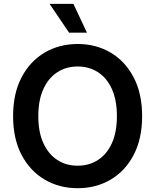

<svg xmlns="http://www.w3.org/2000/svg" viewBox="-20 -966 805 996"><path d="M382.8 10.3Q287.1 10.3 211.2 -34.7Q135.3 -79.6 91.6 -163.1Q47.9 -246.6 47.9 -363.3Q47.9 -480.5 91.6 -564.2Q135.3 -647.9 211.2 -692.9Q287.1 -737.8 382.8 -737.8Q478.5 -737.8 554.2 -692.9Q629.9 -647.9 673.6 -564.2Q717.3 -480.5 717.3 -363.3Q717.3 -246.6 673.6 -162.8Q629.9 -79.1 554.2 -34.4Q478.5 10.3 382.8 10.3ZM382.8 -106.4Q441.9 -106.4 488 -136Q534.2 -165.5 560.3 -222.9Q586.4 -280.3 586.4 -363.3Q586.4 -446.8 560.3 -504.4Q534.2 -562 488 -591.6Q441.9 -621.1 382.8 -621.1Q323.2 -621.1 277.3 -591.3Q231.4 -561.5 205.1 -504.2Q178.7 -446.8 178.7 -363.3Q178.7 -280.3 205.1 -223.1Q231.4 -166 277.3 -136.2Q323.2 -106.4 382.8 -106.4ZM338.4 -796.4 237.3 -945.8H360.8L431.2 -796.4Z"/></svg>

Font: Inter 17pt SemiBold
Style: Regular
Weight: 600
Version: Version 4.001;git-66647c0bb